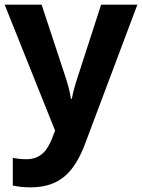

<svg xmlns="http://www.w3.org/2000/svg" viewBox="-20 -566 611 826"><path d="M0 -546 217 -4 205 27C185 79 156 119 94 119C71 119 49 116 35 113V232C53 236 77 240 111 240C240 240 301 172 347 50L571 -546H415L314 -234C304 -204 294 -169 289 -141H285C281 -170 272 -204 262 -234L159 -546Z"/></svg>

Font: Noto Sans Lao UI
Style: Bold
Weight: 700
Designer: Monotype Design Team
Foundry: Monotype Imaging Inc.
Version: Version 2.000